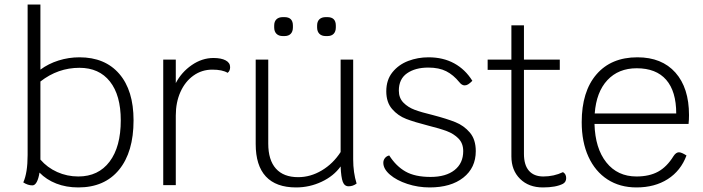

<svg xmlns="http://www.w3.org/2000/svg" viewBox="-20 -811 3078 841"><path d="M565 -284Q565 -145 501.5 -67.5Q438 10 323 10Q270 10 226.5 -7Q183 -24 153 -55Q149 -29 141 -14Q133 1 122 1Q102 1 82 -12Q101 -54 101 -132V-791H157V-506Q192 -532 236.5 -546Q281 -560 328 -560Q440 -560 502.5 -487.5Q565 -415 565 -284ZM509 -284Q509 -394 461.5 -454Q414 -514 328 -514Q234 -514 157 -454V-112Q187 -77 230.5 -57.5Q274 -38 323 -38Q411 -38 460 -103Q509 -168 509 -284Z M988 -517Q988 -500 977 -492Q954 -506 910 -506Q864 -506 827.5 -480Q791 -454 770.5 -408.5Q750 -363 750 -305V0H695V-550H750V-447Q775 -495 820 -526Q865 -557 915 -557Q949 -557 968.5 -546.5Q988 -536 988 -517Z M1542 -7Q1526 5 1507 5Q1489 5 1481.5 -14.5Q1474 -34 1472 -82Q1442 -40 1389 -15Q1336 10 1277 10Q1189 10 1144.5 -38Q1100 -86 1100 -180V-550H1155V-182Q1155 -110 1188.5 -72.5Q1222 -35 1286 -35Q1340 -35 1389.5 -64.5Q1439 -94 1472 -145V-550H1527V-113Q1527 -55 1542 -7ZM1181 -691V-699Q1181 -717 1191 -726.5Q1201 -736 1219 -736H1226Q1263 -736 1263 -699V-691Q1263 -673 1253.5 -663Q1244 -653 1226 -653H1219Q1201 -653 1191 -663Q1181 -673 1181 -691ZM1369 -691V-699Q1369 -717 1379 -726.5Q1389 -736 1407 -736H1414Q1451 -736 1451 -699V-691Q1451 -673 1441.5 -663Q1432 -653 1414 -653H1407Q1389 -653 1379 -663Q1369 -673 1369 -691Z M1659 -98Q1659 -110 1666.5 -119Q1674 -128 1685 -130Q1715 -83 1756.5 -59.5Q1798 -36 1866 -36Q1933 -36 1971 -66Q2009 -96 2009 -149Q2009 -183 1988.5 -204Q1968 -225 1937.5 -236.5Q1907 -248 1855 -261Q1796 -276 1759.5 -290Q1723 -304 1697.5 -333.5Q1672 -363 1672 -411Q1672 -461 1699 -494.5Q1726 -528 1768 -544Q1810 -560 1857 -560Q1921 -560 1969.5 -533.5Q2018 -507 2049 -457Q2038 -446 2030.5 -441.5Q2023 -437 2015 -437Q2003 -437 1992 -451Q1966 -483 1934.5 -499Q1903 -515 1856 -515Q1799 -515 1763 -490Q1727 -465 1727 -414Q1727 -382 1747 -361.5Q1767 -341 1796.5 -330Q1826 -319 1876 -307Q1937 -291 1974.5 -276Q2012 -261 2038 -230.5Q2064 -200 2064 -149Q2064 -76 2009.5 -33Q1955 10 1862 10Q1811 10 1764 -5.5Q1717 -21 1688 -46Q1659 -71 1659 -98Z M2460 -31Q2460 -14 2446 -6Q2415 10 2358 10Q2296 10 2258 -27.5Q2220 -65 2220 -126V-505H2116V-550H2220V-700H2275V-550H2432V-505H2275V-137Q2275 -88 2297 -63Q2319 -38 2360 -38Q2406 -38 2446 -57Q2460 -49 2460 -31Z M2996 -268H2584Q2587 -161 2636 -99.5Q2685 -38 2768 -38Q2824 -38 2862.5 -59Q2901 -80 2930 -127Q2941 -144 2954 -144Q2965 -144 2987 -130Q2962 -63 2905 -26.5Q2848 10 2768 10Q2695 10 2641 -25Q2587 -60 2557.5 -124.5Q2528 -189 2528 -276Q2528 -410 2592.5 -485Q2657 -560 2772 -560Q2879 -560 2938.5 -493Q2998 -426 2998 -307Q2998 -286 2996 -268ZM2942 -314Q2942 -411 2898 -461.5Q2854 -512 2769 -512Q2689 -512 2640.5 -460Q2592 -408 2585 -314Z"/></svg>

Font: Krub Light
Style: Regular
Weight: 300
Designer: Ekaluck Peanpanawate
Foundry: Cadson Demak Co.,Ltd.
Version: Version 1.000; ttfautohint (v1.6)